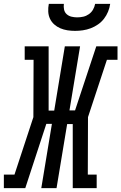

<svg xmlns="http://www.w3.org/2000/svg" viewBox="-60 -975 629 995"><path d="M-40 0V-70H15L113 -368L114 -665H68V-735H192V-402H221L276 -735H355L300 -403H329L439 -735H549V-665H494L396 -368L395 -70H441V0H317V-332H288L233 0H154L209 -333H180L71 0ZM329 -815Q309 -815 289.5 -818Q270 -821 252.5 -828.5Q235 -836 221 -848.5Q207 -861 199 -878Q191 -895 190 -915Q189 -935 193 -955H271Q269 -940 272 -925.5Q275 -911 285.5 -901.5Q296 -892 310.5 -888.5Q325 -885 340 -885Q356 -885 371.5 -888.5Q387 -892 400.5 -901.5Q414 -911 422 -925Q430 -939 433 -955H511Q508 -934 500 -914.5Q492 -895 479 -878Q466 -861 448 -848.5Q430 -836 410 -828.5Q390 -821 369.5 -818Q349 -815 329 -815Z"/></svg>

Font: Iosevka Slab Oblique
Style: Regular
Weight: 400
Italic angle: -9°
Monospace: yes
Designer: Belleve Invis
Foundry: Belleve Invis
Version: Version 11.1.1; ttfautohint (v1.8.3)